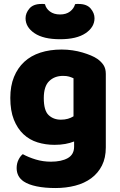

<svg xmlns="http://www.w3.org/2000/svg" viewBox="-20 -751 607 969"><path d="M354 -37Q334 -29 309.5 -24.5Q285 -20 255 -20Q210 -20 169.5 -32.5Q129 -45 98.5 -73.5Q68 -102 50 -147Q32 -192 32 -257Q32 -317 50.5 -362.5Q69 -408 102.5 -439Q136 -470 184 -485.5Q232 -501 291 -501Q319 -501 346 -497Q373 -493 396.5 -486Q420 -479 439 -471Q458 -463 471 -454Q491 -440 502.5 -422.5Q514 -405 514 -378V-7Q514 46 494.5 84.5Q475 123 440.5 148.5Q406 174 359.5 186Q313 198 260 198Q206 198 165 189.5Q124 181 100 165Q64 141 64 97Q64 74 73.5 55Q83 36 95 27Q124 43 160.5 54Q197 65 237 65Q290 65 322 47Q354 29 354 -11ZM287 -147Q307 -147 322.5 -151.5Q338 -156 351 -164V-356Q340 -361 328.5 -364.5Q317 -368 298 -368Q255 -368 228 -341.5Q201 -315 201 -256Q201 -193 225.5 -170Q250 -147 287 -147ZM283 -678Q314 -678 333.5 -693Q353 -708 359 -730Q364 -731 368 -731Q372 -731 377 -731Q418 -731 437.5 -708Q457 -685 457 -659Q457 -614 412 -583.5Q367 -553 283 -553Q199 -553 154 -583.5Q109 -614 109 -659Q109 -685 128.5 -708Q148 -731 189 -731Q194 -731 198 -731Q202 -731 207 -730Q212 -708 232 -693Q252 -678 283 -678Z"/></svg>

Font: Baloo Thambi 2 ExtraBold
Style: Regular
Weight: 800
Designer: Aadarsh Rajan and Ek Type
Foundry: Ek Type
Version: Version 1.640;hotconv 1.0.111;makeotfexe 2.5.65597; ttfautoh